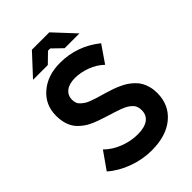

<svg xmlns="http://www.w3.org/2000/svg" viewBox="-258 -980 1094 1094"><g transform="rotate(-45 289.0 -433.5)"><path d="M100.1 -752 216.8 -877.9H356.9L474.1 -752H355L295.9 -809.1H277.8L219.2 -752ZM294.9 11.2Q221.7 11.2 150.6 -14.6Q79.6 -40.5 27.8 -85.9L101.1 -189.9Q139.6 -151.4 194.1 -130.6Q248.5 -109.9 301.8 -109.9Q357.4 -109.9 386.7 -130.9Q416 -151.9 416 -191.9Q416 -209 410.9 -222.4Q405.8 -235.8 394.5 -246.1Q383.3 -256.3 370.6 -263.9Q357.9 -271.5 336.9 -279.3Q315.9 -287.1 297.9 -292.7Q279.8 -298.3 251 -307.4Q222.2 -316.4 200.2 -324.2Q166 -335.9 140.9 -350.3Q115.7 -364.7 93.5 -386.7Q71.3 -408.7 59.6 -440.9Q47.9 -473.1 47.9 -514.2Q47.9 -602.1 112.3 -657Q176.8 -711.9 276.9 -711.9Q413.6 -711.9 522 -625L451.2 -522Q417 -555.2 369.1 -573Q321.3 -590.8 276.9 -590.8Q229 -590.8 202.9 -570.1Q176.8 -549.3 176.8 -514.2Q176.8 -499.5 181.4 -487.3Q186 -475.1 197.3 -465.3Q208.5 -455.6 219 -448.7Q229.5 -441.9 250.2 -434.3Q271 -426.8 285.2 -422.4Q299.3 -418 326.7 -410.2Q338.9 -406.7 345.2 -404.8Q369.1 -397.5 387.9 -390.9Q406.7 -384.3 428.7 -374Q450.7 -363.8 466.8 -352.8Q482.9 -341.8 499 -326.2Q515.1 -310.5 525.1 -292.5Q535.2 -274.4 541.5 -250.5Q547.9 -226.6 547.9 -199.2Q547.9 -103 479.7 -45.9Q411.6 11.2 294.9 11.2Z"/></g></svg>

Font: Fixel Text SemiBold
Style: Regular
Weight: 600
Width: 4
Designer: AlfaBravo + MacPaw
Foundry: Kyrylo Tkachov, Marchela Mozhyna, Serhii Makarenko, Maria Weinstein, Zakhar Kryvoshyya
Version: Version 1.211